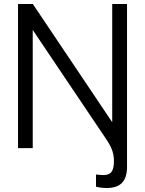

<svg xmlns="http://www.w3.org/2000/svg" viewBox="-20 -740 724 959"><path d="M540.5 -129.5 144 -720H70V0H143.5V-590.5L515.5 -37.5C540 0.5 549 29.5 549 63C549 118 534 134.5 493 134.5C487.5 134.5 481 134 472.5 133L459.5 131.5V192.5C477 197 495 199 513.5 199C582 199 614.5 165 614.5 92.5V-720H540.5Z"/></svg>

Font: Vela Sans
Style: Regular
Weight: 400
Designer: Principal design: Mikhail Sharanda - project Manrope.
Design modification: Ravid Balaliev
Foundry: Mikhail Sharanda
Version: Version 1.001